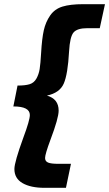

<svg xmlns="http://www.w3.org/2000/svg" viewBox="-20 -760 523 920"><path d="M193 140Q127 140 88 117.5Q49 95 49 50Q49 17 92 -101Q123 -184 123 -209Q123 -250 44 -250L64 -350Q101 -350 122 -356.5Q143 -363 154.5 -383.5Q166 -404 170 -429Q174 -454 177 -506Q181 -576 190 -615.5Q199 -655 220.5 -686Q242 -717 279.5 -728.5Q317 -740 379 -740H483L458 -625H399Q350 -625 332.5 -604.5Q315 -584 311 -514Q305 -404 285.5 -359.5Q266 -315 205 -302Q261 -286 261 -230Q261 -194 222 -91Q196 -21 196 -3Q196 13 210.5 19Q225 25 260 25H320L296 140Z"/></svg>

Font: Nacelle Heavy
Style: Italic
Weight: 800
Italic angle: -12°
Designer: Sora Sagano
Foundry: Sora Sagano
Version: Version 1.000;FEAKit 1.0